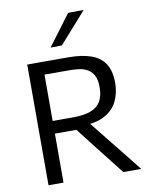

<svg xmlns="http://www.w3.org/2000/svg" viewBox="-102 -1043 874 1117"><g transform="rotate(-10 335.0 -484.5)"><path d="M92.4 0Q92.4 -59.5 92.4 -114.6Q92.4 -169.7 92.4 -235.6V-475Q92.4 -541.7 92.4 -597.5Q92.4 -653.4 92.4 -713Q121.1 -713 158.3 -713Q195.6 -713 239.7 -713Q283.8 -713 333.5 -713Q415 -713 469.2 -693.8Q523.5 -674.5 550.7 -632.1Q577.8 -589.6 577.8 -519.8Q577.8 -461.6 555.1 -413.2Q532.4 -364.7 479.4 -335.4Q426.3 -306.2 335.8 -305.7L364.7 -345.2L477.2 -204.4Q503.5 -171.8 532.9 -134.8Q562.3 -97.9 590.4 -62.7Q618.6 -27.5 640.4 0H534.4Q499.1 -45.1 466.2 -87.1Q433.4 -129 401.5 -169.2L273.7 -334L329.2 -289.3H165.4V-364.1H300.8Q363.4 -364.1 404 -378.5Q444.7 -392.9 464.6 -425.2Q484.4 -457.5 484.4 -510.9Q484.4 -555.7 470.1 -581.3Q455.8 -606.9 432.7 -619Q409.5 -631.2 382.6 -634.5Q355.7 -637.8 330.3 -637.8H120.3L181.1 -699.8Q181.1 -638.4 181.1 -582.9Q181.1 -527.3 181.1 -461.8V-235.6Q181.1 -169.7 181.1 -114.6Q181.1 -59.5 181.1 0ZM243.1 -786.5Q277.6 -832.4 311.3 -877.5Q345.1 -922.7 378.7 -967.8L471 -969.2Q443.8 -938.2 416.9 -907.7Q390 -877.3 363.3 -847.4Q336.7 -817.5 310.3 -787.8Z"/></g></svg>

Font: Commissioner Thin
Style: Regular
Weight: 100
Designer: Kostas Bartsokas
Foundry: Kostas Bartsokas
Version: Version 1.001;gftools[0.9.23]